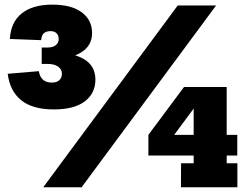

<svg xmlns="http://www.w3.org/2000/svg" viewBox="-20 -788 1046 808"><path d="M12.5 -477.5 143.5 -488.5Q147 -465.5 160.5 -453Q174 -440.5 198 -440.5Q218.5 -440.5 229.5 -450.5Q240.5 -460.5 240.5 -478Q240.5 -496.5 224.2 -507.8Q208 -519 180.5 -519V-569.5Q279 -569.5 330.2 -541Q381.5 -512.5 381.5 -453Q381.5 -395.5 337 -361.5Q292.5 -327.5 206 -327.5Q117.5 -327.5 69.5 -366Q21.5 -404.5 12.5 -477.5ZM21.5 -624Q25.5 -695 71.8 -731.8Q118 -768.5 199.5 -768.5Q281 -768.5 324.2 -736Q367.5 -703.5 367.5 -649Q367.5 -594.5 319.2 -566Q271 -537.5 180.5 -538V-588Q202 -588 214.5 -597.8Q227 -607.5 227 -623.5Q227 -639 218 -648Q209 -657 192.5 -657Q155 -657 153.5 -619ZM155.5 -588H180.5V-519H155.5ZM162 0 728 -765H889.5L323.5 0ZM934 -422V-101H979V0H741.5L742 -101H795V-376L754.5 -422ZM978.5 -220.5V-133.5H604.5V-220.5ZM754.5 -422 842 -394.5 687.5 -186 604.5 -220.5Z"/></svg>

Font: Hepta Slab ExtraBold
Style: Regular
Weight: 800
Designer: Michael LaGattuta
Foundry: Michael LaGattuta
Version: Version 1.102